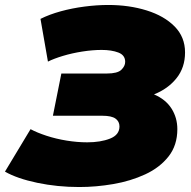

<svg xmlns="http://www.w3.org/2000/svg" viewBox="-75 -737 768 773"><path d="M244 16Q156 16 75 -1Q-6 -18 -55 -46L48 -217Q74 -203 112 -190.5Q150 -178 193 -171Q236 -164 276 -164Q330 -164 368 -179Q406 -194 406 -228Q406 -248 390 -259.5Q374 -271 337 -271H138L172 -441H355Q398 -441 413.5 -456Q429 -471 429 -488Q429 -515 401.5 -525.5Q374 -536 334 -536Q298 -536 256.5 -529.5Q215 -523 178.5 -512Q142 -501 118 -489L88 -661Q124 -679 169.5 -691.5Q215 -704 265 -710.5Q315 -717 361 -717Q445 -717 515.5 -695Q586 -673 628 -630.5Q670 -588 670 -526Q670 -465 635.5 -422Q601 -379 545 -357Q592 -337 615.5 -300Q639 -263 639 -217Q639 -152 603.5 -107Q568 -62 509.5 -35Q451 -8 381.5 4Q312 16 244 16Z"/></svg>

Font: Montserrat Black
Style: Italic
Weight: 900
Italic angle: -11.3°
Designer: Julieta Ulanovsky
Foundry: Julieta Ulanovsky
Version: Version 9.000; ttfautohint (v1.8.4.7-5d5b)